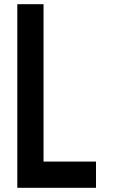

<svg xmlns="http://www.w3.org/2000/svg" viewBox="-20 -1020 540 915"><path d="M437.5 -125H62.5V-1000H187.5V-250H437.5Z"/></svg>

Font: Amiga Topaz Unicode Rus
Style: Regular
Weight: 400
Designer: dMG of Trueschool and Divine Stylers
Foundry: dMG of Trueschool and Divine Stylers
Version: Version 1.1